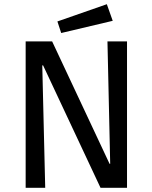

<svg xmlns="http://www.w3.org/2000/svg" viewBox="-20 -893 725 913"><path d="M102 0V-696H228L501 -114H504L491 -696H584V0H458L185 -582H181L195 0ZM271 -736 253 -791 488 -873 516 -794Z"/></svg>

Font: Ruda Medium
Style: Regular
Weight: 500
Version: Version 2.001